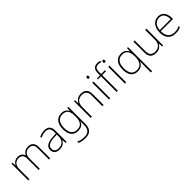

<svg xmlns="http://www.w3.org/2000/svg" viewBox="349 -2414 4303 4303"><g transform="rotate(-45 2500.5 -262.5)"><path d="M626 -540Q698 -540 742.5 -496Q787 -452 787 -359V0H749V-357Q749 -434 713.5 -469.5Q678 -505 623 -505Q547 -505 502 -461Q457 -417 457 -319V0H419V-357Q419 -434 383.5 -469.5Q348 -505 293 -505Q221 -505 174.5 -460Q128 -415 128 -315V0H89V-530H120L126 -438H129Q140 -464 161.5 -487Q183 -510 216 -525Q249 -540 296 -540Q352 -540 391.5 -513Q431 -486 446 -434H448Q469 -483 514 -511.5Q559 -540 626 -540Z M1138 -539Q1223 -539 1265.5 -494.5Q1308 -450 1308 -353V0H1277L1270 -98H1268Q1244 -52 1200.5 -21Q1157 10 1078 10Q1000 10 958.5 -28Q917 -66 917 -133Q917 -212 982.5 -252.5Q1048 -293 1169 -299L1269 -305V-345Q1269 -431 1236 -467.5Q1203 -504 1137 -504Q1060 -504 980 -464L968 -498Q1006 -516 1049 -527.5Q1092 -539 1138 -539ZM1173 -268Q1071 -263 1014 -231Q957 -199 957 -133Q957 -81 990 -52.5Q1023 -24 1082 -24Q1176 -24 1222 -77.5Q1268 -131 1269 -219V-272Z M1677 -540Q1746 -540 1786 -513Q1826 -486 1849 -443H1852L1858 -530H1890V22Q1890 121 1838.5 180.5Q1787 240 1666 240Q1606 240 1560.5 229.5Q1515 219 1479 204V163Q1515 181 1563 193Q1611 205 1667 205Q1766 205 1808.5 155.5Q1851 106 1851 23V-15Q1851 -40 1851.5 -61.5Q1852 -83 1854 -108H1851Q1831 -50 1783.5 -20Q1736 10 1666 10Q1564 10 1506 -58.5Q1448 -127 1448 -258Q1448 -388 1506 -464Q1564 -540 1677 -540ZM1679 -505Q1582 -505 1535 -439.5Q1488 -374 1488 -258Q1488 -144 1534.5 -84.5Q1581 -25 1669 -25Q1742 -25 1781.5 -56.5Q1821 -88 1836.5 -138.5Q1852 -189 1852 -246V-289Q1852 -353 1835.5 -401.5Q1819 -450 1781.5 -477.5Q1744 -505 1679 -505Z M2296 -540Q2384 -540 2431.5 -493Q2479 -446 2479 -347V0H2440V-345Q2440 -428 2402 -466.5Q2364 -505 2293 -505Q2206 -505 2157 -453.5Q2108 -402 2108 -297V0H2069V-530H2100L2106 -426H2109Q2128 -471 2173.5 -505.5Q2219 -540 2296 -540Z M2670 -724Q2689 -724 2695.5 -714Q2702 -704 2702 -688Q2702 -672 2695.5 -662Q2689 -652 2670 -652Q2654 -652 2647 -662Q2640 -672 2640 -688Q2640 -704 2647 -714Q2654 -724 2670 -724ZM2690 -530V0H2651V-530Z M3052 -496H2930V0H2891V-496H2791V-522L2891 -530V-596Q2891 -679 2927 -722Q2963 -765 3041 -765Q3067 -765 3088 -761Q3109 -757 3128 -752L3120 -717Q3083 -730 3041 -730Q2982 -730 2956 -699Q2930 -668 2930 -597V-530H3052Z M3175 -724Q3194 -724 3200.5 -714Q3207 -704 3207 -688Q3207 -672 3200.5 -662Q3194 -652 3175 -652Q3159 -652 3152 -662Q3145 -672 3145 -688Q3145 -704 3152 -714Q3159 -724 3175 -724ZM3195 -530V0H3156V-530Z M3744 0Q3744 -23 3745 -56Q3746 -89 3747 -112H3744Q3726 -59 3676.5 -24Q3627 11 3554 11Q3450 11 3395 -59Q3340 -129 3340 -263Q3340 -342 3364.5 -404.5Q3389 -467 3439.5 -503.5Q3490 -540 3567 -540Q3637 -540 3680.5 -508.5Q3724 -477 3743 -432H3745L3751 -530H3783V234H3744ZM3557 -24Q3655 -24 3699.5 -86.5Q3744 -149 3745 -262V-273Q3745 -387 3702.5 -446Q3660 -505 3570 -505Q3476 -505 3428 -441.5Q3380 -378 3380 -263Q3380 -145 3424 -84.5Q3468 -24 3557 -24Z M4366 -530V0H4334L4328 -103H4326Q4307 -58 4261.5 -24Q4216 10 4138 10Q3955 10 3955 -183V-530H3994V-187Q3994 -103 4032 -64Q4070 -25 4141 -25Q4228 -25 4277.5 -76Q4327 -127 4327 -232V-530Z M4744 -540Q4812 -540 4855.5 -507.5Q4899 -475 4920.5 -419.5Q4942 -364 4942 -294V-263H4554Q4553 -148 4605.5 -86.5Q4658 -25 4756 -25Q4805 -25 4840.5 -32.5Q4876 -40 4921 -61V-23Q4882 -6 4843.5 2Q4805 10 4755 10Q4674 10 4620.5 -24Q4567 -58 4540.5 -119Q4514 -180 4514 -260Q4514 -337 4540 -400.5Q4566 -464 4617 -502Q4668 -540 4744 -540ZM4744 -505Q4664 -505 4614 -451.5Q4564 -398 4555 -297H4902Q4902 -390 4863 -447.5Q4824 -505 4744 -505Z"/></g></svg>

Font: Noto Sans Thai ExtraLight
Style: Regular
Weight: 200
Designer: Monotype Design Team
Foundry: Monotype Imaging Inc.
Version: Version 2.001; ttfautohint (v1.8.4.7-5d5b)